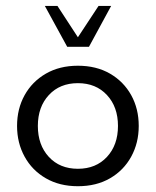

<svg xmlns="http://www.w3.org/2000/svg" viewBox="-20 -634 539 664"><path d="M249.4 10Q186 10 138.6 -17.4Q91.1 -44.8 65.1 -92.3Q39 -139.7 39 -198.4Q39 -257.8 65.1 -304.8Q91.1 -351.8 138.6 -379.3Q186 -406.7 249.4 -406.7Q313.3 -406.7 360.5 -379.3Q407.8 -351.8 433.8 -304.8Q459.8 -257.8 459.8 -198.4Q459.8 -139.7 433.8 -92.3Q407.8 -44.8 360.5 -17.4Q313.3 10 249.4 10ZM249.4 -50.3Q311.8 -50.3 349.9 -91.4Q388 -132.6 388 -198.4Q388 -264.3 349.9 -305.3Q311.8 -346.4 249.4 -346.4Q186.9 -346.4 148.9 -305.3Q110.9 -264.3 110.9 -198.4Q110.9 -132.6 148.9 -91.4Q186.9 -50.3 249.4 -50.3ZM212.4 -472.2 135.1 -613.5H178.7L249.4 -505.1L320.8 -613.5H364.4L287.7 -472.2Z"/></svg>

Font: Rokkitt SemiBold
Style: Regular
Weight: 600
Designer: Vernon Adams
Foundry: Vernon Adams
Version: Version 3.103